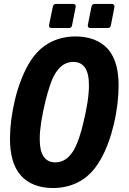

<svg xmlns="http://www.w3.org/2000/svg" viewBox="-20 -924 642 958"><path d="M237.8 -784.2H323.7C332.5 -784.2 337.9 -788.6 339.4 -797.4L357.4 -888.2C357.4 -889.6 357.9 -889.2 357.9 -891.6C357.9 -899.9 354 -904.3 344.7 -904.3H259.3C250.5 -904.3 245.6 -899.4 243.7 -891.1L225.1 -800.3C225.1 -798.8 224.6 -799.3 224.6 -796.9C224.6 -788.6 228.5 -784.2 237.8 -784.2ZM431.2 -784.2H517.6C526.4 -784.2 531.7 -788.6 533.2 -797.4L550.8 -888.2C552.7 -897.9 547.4 -904.3 537.6 -904.3H452.1C443.4 -904.3 438 -899.9 436.5 -891.1L418.5 -800.3C418.5 -798.8 418 -799.3 418 -796.9C418 -788.6 421.9 -784.2 431.2 -784.2ZM244.1 14.2C294.4 14.2 342.3 2.4 383.8 -22.5C424.3 -46.9 455.1 -81.1 482.4 -128.9C511.2 -179.2 532.7 -239.7 547.9 -303.7C564.5 -374 571.8 -440.9 571.8 -495.6C571.8 -569.8 558.1 -635.7 516.6 -681.2C479.5 -721.7 423.8 -742.2 357.4 -742.2C308.6 -742.2 260.3 -731 218.3 -705.6C173.3 -678.7 143.1 -640.1 120.1 -599.6C94.7 -554.7 71.3 -495.6 54.2 -424.8C38.1 -357.9 29.8 -289.1 29.8 -232.4C29.8 -152.8 46.4 -90.3 84.5 -47.9C122.1 -5.9 178.2 14.2 244.1 14.2ZM256.3 -113.8C231.9 -113.8 211.4 -122.6 197.8 -142.6C184.6 -161.6 178.2 -190.9 178.2 -230C178.2 -254.4 180.7 -282.7 185.5 -315.4C190.9 -350.6 197.8 -382.3 207 -419.9C215.8 -455.1 219.7 -468.8 229 -496.6C235.4 -515.6 241.2 -531.2 250 -547.4C261.7 -568.8 276.4 -586.9 292 -598.1C305.7 -607.9 323.7 -615.2 345.7 -615.2C371.1 -615.2 391.1 -605.5 404.3 -585.9C417.5 -566.4 423.8 -537.1 423.8 -498C423.8 -473.6 421.4 -445.3 416.5 -413.1C411.6 -381.3 403.8 -344.2 395 -307.6C388.2 -279.8 383.3 -261.2 374.5 -235.8C367.2 -214.8 360.4 -197.8 352.1 -182.1C339.8 -159.2 325.7 -142.6 310.1 -131.3C293.9 -119.6 275.9 -113.8 256.3 -113.8Z"/></svg>

Font: Hack
Style: Bold Oblique
Weight: 700
Italic angle: -12°
Monospace: yes
Designer: Christopher Simpkins
Foundry: Christopher Simpkins
Version: Version 2.010